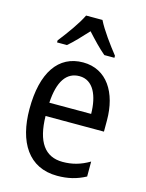

<svg xmlns="http://www.w3.org/2000/svg" viewBox="-117 -837 696 918"><g transform="rotate(15 231.0 -378.0)"><path d="M274 -766H193C172 -722 128 -662 92 -616V-606H141C168 -629 201 -664 233 -699C265 -664 296 -631 326 -606H376V-616C342 -659 296 -721 274 -766ZM238 -546C116 -546 47 -445 47 -265C47 -102 115 10 257 10C311 10 354 -1 397 -24V-98C353 -72 312 -61 265 -61C177 -61 132 -125 130 -252H419V-308C419 -444 356 -546 238 -546ZM238 -478C307 -478 337 -407 338 -318H131C137 -425 174 -478 238 -478Z"/></g></svg>

Font: Noto Sans Gurmukhi UI Condensed
Style: Regular
Weight: 400
Width: 3
Designer: Jelle Bosma - Monotype Design Team
Foundry: Monotype Imaging Inc.
Version: Version 2.004